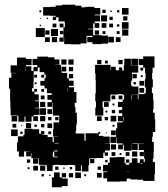

<svg xmlns="http://www.w3.org/2000/svg" viewBox="-20 -764 714 814"><path d="M628 -394H594V-428H597V-455H595V-477H587V-465H575V-477H587V-488H568V-514H587V-525H635V-477H627V-455H625V-428H628ZM111 -101H91V-121H106V-122H82H52V-160H56V-186H79V-193H84V-218H118V-216H146V-197H154V-208H168V-194H157V-192H182V-183H203V-161H208V-184H227V-185H205V-217H207V-245H230V-252H231V-274H204V-303H203V-329H201V-311H181V-331H199V-341H181V-361H199V-369H179V-389H169V-401H151V-421H169V-433H174V-448H168V-458H148V-478H140V-462H123V-419H122V-390H116V-376H125V-387H137V-375H126V-364H144V-338H128V-335H145V-307H128V-305H145V-277H122V-271H141V-251H121V-270H114V-248H88V-270H84V-248H58V-273H53V-275H25V-304H24V-333H23V-369V-388H18V-434H28V-454H50V-455H25V-487H52V-520H90V-514H114V-488H90V-483H113V-463H122V-480H138V-488H118V-514H138V-524H184V-521H211V-512H232V-490H214V-489H239V-462H241V-481H261V-461H242V-455H265V-432H272V-450H290V-432H272V-422H292V-400H272V-394H294V-374H304V-328H297V-310H300V-286H306V-236H303V-209H301V-198H338V-169H339V-167H343V-199H397V-205H405V-197H399V-188H418V-185H445V-157H425V-156H446V-126H425V-118H438V-104H424V-117H418V-94H389V-93H362V-90H380V-72H362V-90H358V-64H355V-37H327V-63H323V-39H299V-63H293V-65H268V-64H234V-65H209V-63H203V-39H179V-63H173V-65H145V-92H142V-70H120V-92H142V-93H113V-116H111ZM488 6H434V-8H418V-34H434V-37H417V-65H438V-74H445V-97H474V-98H508V-73H513V-66H528V-74H539V-93H563V-74H573V-89H589V-77H594V-91H591V-120H590V-128H568V-154H590V-155H565V-156H542V-154H564V-128H538V-150H537V-125H505V-150H501V-131H481V-151H500V-156H476V-182H474V-158H448V-184H472V-220H477V-245H500V-250H480V-272H498V-284H484V-298H498V-310H480V-332H500V-342H506V-361H501V-365H479V-363H448V-334H418H415V-308H418V-274H384V-308H387V-334H384V-368H386V-396H409H386V-425H385V-453H383V-489H413H449V-466H451V-481H471V-466H484V-478H498V-465H505V-487H537V-515H565V-487H537V-486H566V-456H540V-422H536V-401H541V-397H567V-365H541V-364H564V-343H567V-365H593V-369H598V-394H624V-369H629V-341H631V-301H629V-286H636V-258H638V-204H628V-184H625V-162H632V-120H631V-91H628V-77H637V-25H635V3H587V-2H562V-3H533V-7H517V5H488ZM535 -487H507V-515H535ZM292 -490H270V-512H292ZM262 -490H240V-512H262ZM410 -492H392V-510H410ZM500 -492H482V-510H500ZM437 -495H425V-507H437ZM89 -463V-482H88V-463ZM290 -462H272V-480H290ZM560 -432H542V-450H560ZM137 -435H125V-447H137ZM167 -435H155V-447H167ZM585 -437H577V-445H585ZM591 -401H571V-421H591ZM556 -406H546V-416H556ZM135 -407H127V-415H135ZM591 -371H571V-391H591ZM268 -374V-390H267V-374ZM167 -375H155V-387H167ZM538 -343V-361H536V-343ZM469 -343H453V-359H469ZM499 -343H483V-359H499ZM169 -343H153V-359H169ZM172 -310H150V-332H172ZM441 -311H421V-331H441ZM465 -317H457V-325H465ZM175 -277H147V-305H175ZM201 -281H181V-301H201ZM468 -284H454V-298H468ZM435 -287H427V-295H435ZM473 -249H449V-273H473ZM53 -249H29V-273H53ZM172 -250H150V-272H172ZM411 -251H391V-271H411ZM198 -254H184V-268H198ZM438 -254H424V-268H438ZM504 -252V-268H502V-252ZM228 -254H214V-268H228ZM112 -220H90V-242H112ZM201 -221H181V-241H201ZM49 -223H33V-239H49ZM168 -224H154V-238H168ZM136 -226H126V-236H136ZM465 -227H457V-235H465ZM73 -229H69V-233H73ZM55 -187H27V-215H55ZM471 -191H451V-211H471ZM197 -195H185V-207H197ZM76 -196H66V-206H76ZM433 -199H429V-203H433ZM597 -162V-172V-162ZM211 -156H229V-158H211ZM472 -130H450V-152H472ZM211 -122H224V-126H211ZM562 -100H540V-122H562ZM82 -100H60V-122H82ZM209 -99V-97H224V-100H210V-121H204V-99ZM590 -102H572V-120H590ZM529 -103H513V-119H529ZM469 -103H453V-119H469ZM495 -107H487V-115H495ZM528 -74H514V-88H528ZM108 -74H94V-88H108ZM436 -76H426V-86H436ZM574 -71H585V-73H574ZM172 -40H150V-62H172ZM141 -41H121V-61H141ZM228 -44H214V-58H228ZM408 -44H394V-58H408ZM286 -46H276V-56H286ZM105 -47H97V-55H105ZM254 -48H248V-54H254ZM517 -35H528V-36H517ZM323 -9H299V-33H323ZM242 30H200V-12H209V-33H233V-12H242V-30H260V-12H242V-7H267V25H242ZM411 -11H391V-31H411ZM290 -12H272V-30H290ZM166 -16H156V-26H166ZM345 -17H337V-25H345ZM194 -18H188V-24H194ZM250 -587H232V-605H249V-648H255V-669H254V-688V-673H228V-691H218V-679H204V-693H216V-697H192V-698H163V-734H192V-735H216V-741H243V-744H299V-740H325V-733H342V-735H380V-730H405V-702H382V-699H404V-673H382V-666H401V-646H381V-665H375V-642H353V-640H375V-615H410V-613H438V-579H410V-577H372V-585H350V-607H372V-612H348V-609H347V-580H321V-576H281V-577H252V-604H250ZM525 -702H497V-730H525ZM428 -709H414V-723H428ZM486 -711H476V-721H486ZM155 -712H147V-720H155ZM454 -713H448V-719H454ZM434 -673H408V-699H434ZM520 -677H502V-695H520ZM458 -679H444V-693H458ZM184 -683H178V-689H184ZM153 -684H149V-688H153ZM525 -642H497V-670H525ZM431 -646H411V-666H431ZM219 -648H203V-664H219ZM459 -648H443V-664H459ZM249 -648H233V-664H249ZM486 -651H476V-661H486ZM154 -653H148V-659H154ZM170 -607H132V-645H170ZM226 -611H196V-641H226ZM524 -613H498V-639H524ZM190 -617H172V-635H190ZM400 -617H382V-635H400ZM248 -619H234V-633H248ZM487 -620H475V-632H487ZM427 -620H415V-632H427ZM463 -584H439V-608H463ZM222 -585H200V-607H222ZM491 -586H471V-606H491ZM191 -586H171V-606H191Z"/></svg>

Font: Rubik Storm
Style: Regular
Weight: 400
Designer: Hubert and Fischer, NaN
Foundry: Hubert and Fischer, NaN
Version: Version 2.201